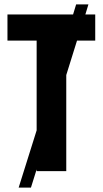

<svg xmlns="http://www.w3.org/2000/svg" viewBox="-20 -780 469 875"><path d="M282 0H147V-8L121 75H65L147 -186V-595H14V-714H313L327 -760H383L369 -714H414V-595H331L282 -438Z"/></svg>

Font: Noto Sans ExtraCondensed
Style: Bold
Weight: 700
Width: 2
Designer: Monotype Design Team
Foundry: Monotype Imaging Inc.
Version: Version 2.013; ttfautohint (v1.8.4.7-5d5b)